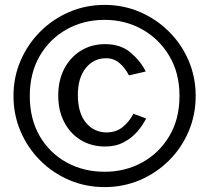

<svg xmlns="http://www.w3.org/2000/svg" viewBox="-20 -753 857 783"><path d="M407 10Q329.5 10 262.2 -18.8Q195 -47.5 144 -98.5Q93 -149.5 64 -217Q35 -284.5 35 -362Q35 -438.5 64 -505.8Q93 -573 144 -624Q195 -675 262.2 -704Q329.5 -733 407 -733Q483.5 -733 550.8 -704Q618 -675 669.2 -624Q720.5 -573 749.2 -505.8Q778 -438.5 778 -362Q778 -284.5 749.2 -217Q720.5 -149.5 669.2 -98.5Q618 -47.5 550.8 -18.8Q483.5 10 407 10ZM407 -52.5Q490.5 -52.5 559.8 -90.5Q629 -128.5 670.5 -198Q712 -267.5 712 -362Q712 -455 670.5 -524.8Q629 -594.5 559.8 -633.2Q490.5 -672 407 -672Q321 -672 251.8 -633.2Q182.5 -594.5 142 -524.8Q101.5 -455 101.5 -362Q101.5 -267.5 142 -198Q182.5 -128.5 251.8 -90.5Q321 -52.5 407 -52.5ZM409 -573Q472 -573 512.2 -539Q552.5 -505 574.5 -461.5L506 -445.5Q489.5 -477 466.8 -496.2Q444 -515.5 412.5 -515.5Q362 -515.5 329.8 -475.5Q297.5 -435.5 297.5 -365.5Q297.5 -293 330.2 -253Q363 -213 415 -213Q452.5 -213 479.5 -234.2Q506.5 -255.5 524 -289L576 -270Q562.5 -242.5 539.8 -216.2Q517 -190 484.5 -172.8Q452 -155.5 409 -155.5Q352.5 -155.5 309.5 -181.8Q266.5 -208 242 -254.8Q217.5 -301.5 217.5 -363.5Q217.5 -425.5 242.2 -472.8Q267 -520 310.2 -546.5Q353.5 -573 409 -573Z"/></svg>

Font: Public Sans
Style: Regular
Weight: 400
Designer: The Public Sans project authors (U.S. Web Design System). Libre Franklin designed by Pablo Impallari and Rodrigo Fuenzal
Version: Version 1.008; ttfautohint (v1.8.1) -l 8 -r 50 -G 200 -x 14 